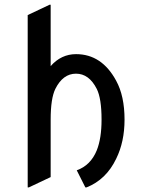

<svg xmlns="http://www.w3.org/2000/svg" viewBox="-20 -777 623 816"><path d="M97.7 19.5V-712.9L190.4 -756.8H195.3V-496.1Q240.2 -546.9 303.2 -546.9Q412.6 -546.9 473.6 -434.1Q509.3 -369.1 509.3 -268.6Q509.3 -174.8 474.1 -103Q431.6 -13.7 347.7 19.5H342.8L306.2 -53.2Q365.2 -74.2 391.1 -137.7Q411.6 -188.5 411.6 -268.6Q411.6 -358.9 391.1 -399.4Q358.4 -463.9 303 -463.9Q247.6 -463.9 215.3 -399.4Q195.3 -358.9 195.3 -268.6V-24.4L102.5 19.5Z"/></svg>

Font: Nova Oval
Style: Book
Weight: 400
Version: Version 2.000